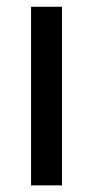

<svg xmlns="http://www.w3.org/2000/svg" viewBox="-20 -559 281 579"><path d="M167 0H73.7V-538.6H167Z"/></svg>

Font: Open Sans SemiCondensed Medium
Style: Regular
Weight: 500
Width: 4
Designer: Monotype Design Team
Foundry: Monotype Imaging Inc.
Version: Version 3.000